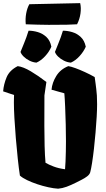

<svg xmlns="http://www.w3.org/2000/svg" viewBox="-22 -1170 664 1201"><path d="M341.8 10.3Q314.5 8.8 280 1.2Q245.6 -6.3 211.2 -17.8Q176.8 -29.3 147.7 -43.2Q118.7 -57.1 102.5 -71.8Q95.7 -115.7 89.1 -177.7Q82.5 -239.7 76.9 -306.4Q71.3 -373 68.1 -431.9Q64.9 -490.7 64.9 -527.8Q64.9 -537.6 65.2 -550Q65.4 -562.5 65.9 -575.7L-2.4 -598.6Q1 -642.6 19.3 -686.5Q37.6 -730.5 88.9 -756.3Q123.5 -752 170.4 -724.1Q217.3 -696.3 268.1 -657.2V-656.7L255.9 -573.2L255.4 -383.8Q255.4 -320.3 257.1 -256.8Q258.8 -193.4 262.7 -151.9Q282.7 -140.1 313.5 -128.4Q344.2 -116.7 384.8 -111.3Q386.7 -129.4 387.9 -159.4Q389.2 -189.5 389.9 -223.1Q390.6 -256.8 390.6 -286.1Q390.6 -334 389.2 -391.8Q387.7 -449.7 385.5 -502.4Q383.3 -555.2 380.4 -586.4L300.3 -608.9Q304.2 -652.8 330.1 -694.8Q356 -736.8 405.3 -756.3Q421.9 -753.9 449.5 -743.9Q477.1 -733.9 509 -719.2Q541 -704.6 570.3 -688Q574.2 -657.7 576.2 -644.8Q578.1 -631.8 580.1 -613.8Q582.5 -594.2 584 -572.3Q585.4 -550.3 585.4 -517.6Q585.4 -485.4 582.8 -439.2Q580.1 -393.1 575.7 -341.1Q571.3 -289.1 565.7 -239.7Q560.1 -190.4 554 -151.6Q547.9 -112.8 542.5 -92.8Q538.6 -78.6 523.2 -66.9Q507.8 -55.2 488.8 -45.7Q469.7 -36.1 454.6 -28.3Q420.4 -11.2 394.3 -1.7Q368.2 7.8 341.8 10.3ZM421.4 -778.3Q399.4 -779.8 377.9 -790.5Q356.4 -801.3 341.3 -816.2Q326.2 -831.1 321.8 -845.2Q335 -877.9 343.3 -898.7Q351.6 -919.4 358.2 -937.3Q364.7 -955.1 371.6 -978Q399.9 -978 429.7 -969.2Q459.5 -960.4 482.9 -938.7Q506.3 -917 514.6 -877.9Q501 -846.7 475.6 -818.8Q450.2 -791 421.4 -778.3ZM206.1 -778.3Q184.1 -779.8 162.6 -790.5Q141.1 -801.3 126 -816.2Q110.8 -831.1 106.4 -845.2Q119.6 -877.9 128.2 -898.7Q136.7 -919.4 143.1 -937.3Q149.4 -955.1 156.7 -978Q185.1 -978 214.8 -969.2Q244.6 -960.4 268.1 -938.7Q291.5 -917 299.3 -877.9Q286.1 -846.7 260.5 -818.8Q234.9 -791 206.1 -778.3ZM139.2 -1018.1Q135.7 -1052.7 141.8 -1086.2Q147.9 -1119.6 161.6 -1143.6L479.5 -1150.4Q486.3 -1121.1 481.4 -1085.7Q476.6 -1050.3 460 -1018.1Q442.9 -1016.6 396 -1015.4Q349.1 -1014.2 282.5 -1014.6Q215.8 -1015.1 139.2 -1018.1Z"/></svg>

Font: Fruktur
Style: Regular
Weight: 400
Designer: Viktoriya Grabowska, Eben Sorkin
Foundry: Viktoriya Grabowska
Version: Version 1.008; ttfautohint (v1.8.4.7-5d5b)